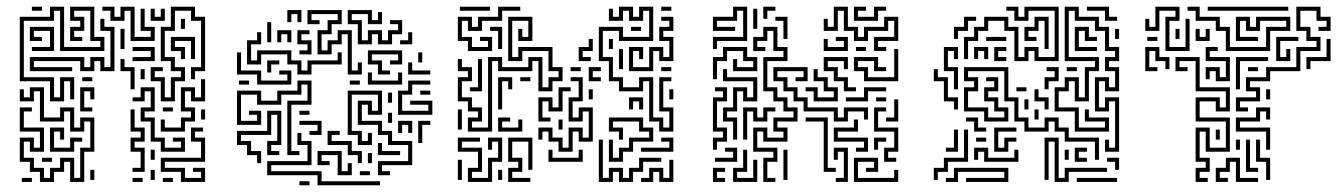

<svg xmlns="http://www.w3.org/2000/svg" viewBox="-20 -536 4002 572"><path d="M129 -234V-294H39V-486H129V-516H171V-396H279V-414H249V-504H201V-486H231V-444H201V-426H225V-414H189V-456H219V-474H189V-516H261V-426H291V-384H159V-504H141V-474H51V-306H141V-246H159V-306H201V-240H189V-294H171V-234ZM75 -504V-516H105V-504ZM369 -414V-504H351V-474H309V-504H285V-516H321V-486H339V-516H381V-426H429V-444H399V-510H411V-456H441V-414ZM459 -234V-294H429V-336H465V-324H441V-306H471V-246H489V-306H519V-324H489V-354H459V-456H489V-516H561V-486H591V-324H561V-300H549V-336H579V-474H549V-504H501V-444H471V-366H501V-336H531V-294H501V-234ZM429 -474V-510H441V-486H459V-510H471V-474ZM69 -324V-366H231V-336H249V-366H291V-336H309V-444H279V-480H291V-456H321V-324H279V-354H261V-324H219V-354H81V-336H195V-324ZM519 -450V-480H531V-450ZM75 -384V-396H129V-444H81V-426H105V-414H69V-456H141V-384ZM339 -390V-450H351V-390ZM519 -360V-384H489V-426H561V-360H549V-414H501V-396H531V-360ZM375 -354V-366H429V-384H375V-396H441V-354ZM369 -270V-324H339V-360H351V-336H381V-270ZM399 -300V-330H411V-300ZM225 -294V-306H255V-294ZM459 -144V-180H471V-156H519V-186H549V-204H519V-276H561V-246H579V-300H591V-234H549V-264H531V-216H561V-174H531V-144ZM459 -84V-114H429V-174H399V-216H429V-264H411V-234H375V-246H399V-276H441V-204H411V-186H441V-126H471V-96H519V-114H495V-126H531V-84ZM219 -204V-276H261V-240H249V-264H231V-216H255V-204ZM99 6V-24H69V-54H39V-126H81V-96H99V-144H39V-216H75V-204H51V-156H111V-84H69V-114H51V-66H81V-36H111V-6H129V-36H159V-66H201V-6H219V-96H249V-174H231V-144H189V-204H171V-174H99V-264H81V-234H39V-270H51V-246H69V-276H111V-186H159V-216H201V-156H219V-186H261V-84H231V6H189V-54H171V-24H141V6ZM465 -204V-216H495V-204ZM375 -24V-36H399V-84H369V-126H399V-144H369V-210H381V-156H411V-114H381V-96H411V-24ZM579 -180V-210H591V-180ZM129 -84V-156H171V-120H159V-144H141V-96H189V-126H225V-114H201V-84ZM519 6V-24H459V-66H579V-114H549V-156H585V-144H561V-126H591V-54H471V-36H531V-6H579V-24H555V-36H591V6ZM429 -60V-90H441V-60ZM105 -54V-66H135V-54ZM249 0V-30H261V0ZM429 0V-30H441V0ZM45 6V-6H75V6ZM375 6V-6H405V6ZM465 6V-6H495V6Z M836 -470V-506H878V-470H866V-494H848V-470ZM1016 -314V-434H998V-404H968V-374H926V-446H956V-476H986V-494H908V-476H932V-464H896V-506H998V-464H968V-434H938V-386H956V-416H986V-446H1028V-326H1046V-350H1058V-314ZM1046 -404V-464H1016V-506H1088V-476H1106V-500H1118V-464H1076V-494H1028V-476H1058V-416H1076V-446H1118V-416H1136V-446H1166V-464H1142V-476H1178V-434H1148V-404H1106V-434H1088V-404ZM776 -410V-470H788V-410ZM806 -410V-446H848V-410H836V-434H818V-410ZM872 -374V-386H896V-404H866V-446H902V-434H878V-416H908V-374ZM1172 -404V-416H1196V-440H1208V-404ZM866 -314V-344H836V-374H758V-344H716V-416H746V-440H758V-404H728V-356H746V-386H848V-356H878V-326H896V-356H986V-380H998V-344H908V-314ZM1106 -314V-344H1076V-386H1178V-344H1142V-356H1166V-374H1088V-356H1118V-326H1142V-314ZM746 -284V-314H686V-380H698V-326H758V-296H836V-314H812V-326H848V-284ZM1226 -350V-380H1238V-350ZM776 -320V-356H812V-344H788V-320ZM1196 -314V-350H1208V-326H1262V-314ZM1076 -284V-320H1088V-296H1166V-320H1178V-284ZM836 -74V-236H896V-284H878V-254H818V-224H746V-254H698V-176H746V-194H722V-206H758V-164H686V-266H758V-236H806V-266H866V-296H908V-224H848V-86H872V-74ZM1166 -194V-266H1196V-296H1262V-284H1208V-254H1178V-206H1256V-224H1202V-236H1268V-194ZM1022 -284V-296H1052V-284ZM692 -284V-296H722V-284ZM1106 -14V-56H1196V-104H1136V-134H1106V-164H1046V-236H1088V-206H1106V-254H1028V-146H1058V-116H1076V-140H1088V-104H1046V-134H1016V-266H1118V-194H1076V-224H1058V-176H1118V-146H1148V-116H1208V-44H1118V-26H1142V-14ZM1232 -254V-266H1262V-254ZM1136 -230V-260H1148V-230ZM746 -50V-74H716V-104H686V-146H776V-206H818V-104H788V-86H812V-74H776V-116H806V-194H788V-134H698V-116H728V-86H758V-50ZM872 -194V-206H902V-194ZM1136 -170V-200H1148V-170ZM902 -134V-146H926V-164H872V-176H938V-134ZM1166 -140V-176H1208V-140H1196V-164H1178V-140ZM1226 -110V-176H1262V-164H1238V-110ZM1046 -50V-74H1016V-104H956V-146H992V-134H968V-116H1028V-86H1058V-50ZM926 16V-14H776V-56H896V-104H866V-140H878V-116H908V-44H788V-26H938V4H1112V16ZM1106 -74V-110H1118V-86H1172V-74ZM986 -14V-74H938V-56H962V-44H926V-86H998V-26H1016V-50H1028V-14ZM1076 -50V-80H1088V-50ZM1052 -14V-26H1082V-14ZM872 16V4H902V16Z M1374 -384V-414H1344V-486H1386V-456H1404V-486H1464V-516H1530V-504H1476V-474H1416V-444H1374V-474H1356V-426H1386V-396H1434V-414H1410V-426H1446V-384ZM1350 -504V-516H1440V-504ZM1944 -144V-174H1914V-294H1896V-264H1824V-294H1794V-354H1764V-456H1836V-426H1914V-504H1896V-474H1854V-504H1836V-474H1794V-510H1806V-486H1824V-516H1866V-486H1884V-516H1926V-414H1824V-444H1776V-366H1806V-306H1836V-276H1884V-306H1926V-186H1956V-156H1974V-204H1944V-306H1980V-294H1956V-216H1986V-144ZM1950 -504V-516H1980V-504ZM1374 -144V-186H1404V-204H1374V-234H1344V-306H1374V-324H1344V-360H1356V-336H1386V-294H1356V-246H1386V-216H1416V-174H1386V-156H1434V-366H1476V-336H1554V-366H1596V-276H1614V-306H1644V-324H1614V-384H1536V-354H1494V-486H1566V-414H1524V-450H1536V-426H1554V-474H1506V-366H1524V-396H1626V-336H1656V-294H1626V-264H1584V-354H1566V-324H1464V-354H1446V-144ZM1854 -324V-396H1896V-360H1884V-384H1866V-336H1914V-396H1956V-366H1974V-414H1944V-456H1974V-474H1950V-486H1986V-444H1956V-426H1986V-354H1944V-384H1926V-324ZM1860 -444V-456H1890V-444ZM1464 -390V-444H1440V-456H1476V-390ZM1704 -354V-396H1734V-420H1746V-384H1716V-366H1740V-354ZM1794 -390V-420H1806V-390ZM1824 -330V-390H1836V-330ZM1380 -264V-276H1404V-360H1416V-264ZM1680 -324V-336H1710V-324ZM1734 -294V-336H1770V-324H1746V-306H1770V-294ZM1950 -324V-336H1980V-324ZM1644 -84V-114H1614V-144H1596V-120H1584V-156H1626V-126H1656V-96H1674V-156H1716V-126H1734V-204H1716V-174H1674V-246H1704V-294H1680V-306H1716V-234H1686V-186H1704V-216H1746V-114H1704V-144H1686V-84ZM1530 -294V-306H1560V-294ZM1464 -210V-306H1506V-270H1494V-294H1476V-210ZM1584 -174V-246H1626V-216H1644V-276H1680V-264H1656V-204H1614V-234H1596V-186H1620V-174ZM1734 -240V-270H1746V-240ZM1974 -240V-270H1986V-240ZM1854 -210V-246H1896V-210H1884V-234H1866V-210ZM1344 -150V-210H1356V-150ZM1464 -144V-186H1500V-174H1476V-156H1524V-180H1536V-144ZM1794 -54V-120H1806V-66H1824V-96H1854V-126H1914V-144H1884V-174H1806V-156H1836V-120H1824V-144H1794V-186H1896V-156H1926V-114H1866V-84H1836V-54ZM1644 -150V-180H1656V-150ZM1890 -84V-96H1974V-114H1950V-126H1986V-84ZM1374 6V-36H1404V-84H1344V-126H1410V-114H1356V-96H1416V-24H1386V-6H1434V-66H1464V-114H1446V-90H1434V-126H1476V-54H1446V6ZM1494 6V-36H1524V-54H1494V-126H1566V-30H1554V-114H1506V-66H1536V-24H1506V-6H1560V6ZM1764 6V-120H1776V-6H1794V-36H1836V-6H1854V-36H1884V-66H1950V-54H1896V-24H1866V6H1824V-24H1806V6ZM1614 -54V-90H1626V-66H1704V-90H1716V-54ZM1344 0V-60H1356V0ZM1890 6V-6H1914V-36H1956V-6H1974V-60H1986V6H1944V-24H1926V6ZM1464 0V-30H1476V0Z M2104 -390V-426H2194V-504H2176V-474H2116V-456H2170V-444H2104V-486H2164V-516H2206V-414H2116V-390ZM2254 -480V-516H2290V-504H2266V-480ZM2584 -384V-426H2644V-474H2626V-444H2566V-414H2524V-444H2494V-504H2476V-444H2434V-480H2446V-456H2464V-516H2506V-456H2536V-426H2554V-456H2614V-486H2656V-414H2596V-396H2620V-384ZM2524 -474V-516H2560V-504H2536V-486H2584V-516H2620V-504H2596V-474ZM2224 -450V-510H2236V-450ZM2314 -420V-474H2290V-486H2326V-420ZM2254 6V-66H2284V-84H2224V-156H2266V-126H2314V-144H2284V-186H2344V-204H2314V-234H2284V-264H2254V-366H2314V-384H2284V-444H2266V-414H2236V-396H2260V-384H2224V-426H2254V-456H2296V-396H2326V-354H2266V-276H2296V-246H2326V-216H2356V-174H2296V-156H2326V-114H2254V-144H2236V-96H2296V-54H2266V-6H2290V6ZM2434 -384V-420H2446V-396H2494V-414H2470V-426H2506V-384ZM2530 -384V-396H2560V-384ZM2104 -300V-366H2134V-396H2206V-366H2236V-324H2164V-360H2176V-336H2224V-354H2194V-384H2146V-354H2116V-300ZM2554 -294V-324H2524V-366H2596V-336H2620V-324H2584V-354H2536V-336H2566V-306H2644V-390H2656V-294ZM2494 -264V-294H2464V-324H2434V-366H2506V-330H2494V-354H2446V-336H2476V-306H2506V-276H2530V-264ZM2464 -174V-204H2374V-234H2344V-264H2314V-294H2284V-336H2386V-294H2350V-306H2374V-324H2296V-306H2326V-276H2356V-246H2386V-216H2476V-186H2494V-216H2566V-180H2554V-204H2506V-174ZM2164 -120V-174H2134V-216H2164V-276H2206V-246H2224V-294H2134V-330H2146V-306H2236V-234H2194V-264H2176V-204H2146V-186H2176V-120ZM2404 -234V-264H2380V-276H2416V-246H2464V-264H2434V-294H2404V-330H2416V-306H2446V-276H2476V-234ZM2500 -234V-246H2554V-276H2620V-264H2566V-234ZM2104 -90V-126H2134V-144H2104V-246H2134V-264H2110V-276H2146V-234H2116V-156H2146V-114H2116V-90ZM2590 -234V-246H2620V-234ZM2620 -174V-186H2644V-240H2656V-174ZM2194 -120V-216H2236V-186H2254V-216H2290V-204H2266V-174H2224V-204H2206V-120ZM2614 -54V-96H2644V-144H2584V-216H2620V-204H2596V-156H2656V-84H2626V-66H2650V-54ZM2434 -24V-174H2380V-186H2446V-36H2470V-24ZM2530 -84V-96H2554V-114H2464V-156H2524V-180H2536V-144H2476V-126H2566V-84ZM2584 -90V-126H2620V-114H2596V-90ZM2110 -54V-66H2164V-84H2140V-96H2176V-54ZM2470 6V-6H2494V-84H2476V-60H2464V-96H2506V6ZM2164 6V-36H2194V-90H2206V-24H2176V-6H2224V-60H2236V6ZM2314 0V-90H2326V0ZM2524 6V-66H2596V-24H2560V-36H2584V-54H2536V-6H2644V-30H2656V6ZM2104 6V-36H2140V-24H2116V-6H2140V6Z M3002 -354V-444H2972V-474H2924V-444H2894V-414H2864V-360H2852V-426H2882V-456H2912V-486H2984V-456H3014V-366H3032V-396H3074V-366H3122V-504H3044V-474H3002V-504H2978V-516H3014V-486H3032V-516H3134V-354H3062V-384H3044V-354ZM3272 -84V-120H3284V-96H3302V-234H3284V-204H3242V-306H3284V-276H3302V-324H3272V-366H3302V-384H3272V-444H3242V-474H3182V-504H3164V-366H3254V-324H3224V-234H3182V-294H3164V-264H3134V-216H3194V-156H3272V-174H3212V-210H3224V-186H3284V-144H3182V-204H3122V-276H3152V-306H3194V-246H3212V-336H3242V-354H3152V-516H3194V-486H3254V-456H3284V-396H3314V-354H3284V-336H3314V-264H3272V-294H3254V-216H3272V-246H3314V-84ZM3272 -474V-504H3218V-516H3284V-486H3308V-474ZM3092 -390V-474H3074V-444H3044V-426H3068V-414H3032V-456H3062V-486H3104V-390ZM2822 -420V-456H2852V-486H2888V-474H2864V-444H2834V-420ZM3182 -384V-456H3224V-426H3248V-414H3212V-444H3194V-396H3248V-384ZM3302 -420V-450H3314V-420ZM2918 -414V-426H2978V-414ZM2942 -354V-396H2978V-384H2954V-366H2978V-354ZM2882 -360V-396H2924V-360H2912V-384H2894V-360ZM2822 -270V-324H2792V-396H2834V-360H2822V-384H2804V-336H2834V-270ZM3242 -60V-114H3152V-144H3122V-174H3104V-144H3032V-174H3002V-234H2972V-324H2864V-306H2894V-264H2864V-216H2924V-186H2972V-204H2942V-234H2912V-276H2942V-294H2918V-306H2954V-264H2924V-246H2954V-216H2984V-174H2912V-204H2852V-276H2882V-294H2852V-336H2984V-246H3014V-186H3044V-156H3092V-186H3134V-156H3164V-126H3254V-60ZM3092 -270V-306H3122V-324H3098V-336H3134V-294H3104V-270ZM3158 -324V-336H3188V-324ZM2822 -210V-234H2792V-294H2762V-330H2774V-306H2804V-246H2834V-210ZM3008 -264V-276H3038V-264ZM3092 -210V-234H3062V-270H3074V-246H3104V-210ZM3032 -210V-240H3044V-210ZM3062 -180V-210H3074V-180ZM2882 -144V-174H2858V-186H2894V-156H2918V-144ZM2942 -84V-156H3008V-144H2954V-96H2972V-126H3008V-114H2984V-84ZM2762 0V-36H2792V-66H2852V-150H2864V-54H2804V-24H2774V0ZM2798 -84V-96H2822V-150H2834V-84ZM2888 -114V-126H2918V-114ZM3122 6V-114H3104V0H3092V-126H3134V-6H3152V-36H3278V-24H3164V6ZM2912 -54V-84H2894V-60H2882V-96H2924V-66H3002V-90H3014V-54ZM3182 -54V-96H3218V-84H3194V-66H3218V-54ZM3152 -60V-90H3164V-60ZM3302 -30V-54H3278V-66H3314V-30ZM2798 6V-6H2822V-36H2984V6H2858V-6H2972V-24H2834V6ZM3188 6V-6H3308V6Z M3452 -384V-486H3482V-504H3434V-444H3392V-480H3404V-456H3422V-516H3494V-474H3464V-396H3512V-480H3524V-384ZM3632 -384V-444H3602V-474H3542V-504H3518V-516H3554V-486H3614V-456H3644V-396H3752V-456H3812V-474H3734V-444H3692V-474H3674V-426H3728V-414H3662V-486H3704V-456H3722V-486H3824V-444H3764V-384ZM3578 -504V-516H3818V-504ZM3662 -204V-246H3722V-264H3692V-306H3752V-336H3842V-396H3902V-414H3872V-444H3842V-516H3914V-486H3944V-444H3908V-456H3932V-474H3902V-504H3854V-456H3884V-426H3914V-384H3854V-324H3764V-294H3704V-276H3734V-234H3674V-216H3698V-204ZM3482 -420V-450H3494V-420ZM3542 -414V-450H3554V-426H3572V-450H3584V-414ZM3398 -414V-426H3428V-414ZM3782 -354V-426H3848V-414H3794V-366H3812V-390H3824V-354ZM3872 -330V-366H3932V-420H3944V-354H3884V-330ZM3392 -324V-396H3434V-366H3464V-330H3452V-354H3422V-384H3404V-336H3428V-324ZM3602 -294V-324H3584V-300H3572V-336H3614V-306H3632V-354H3572V-396H3608V-384H3584V-366H3644V-294ZM3542 6V-36H3572V-54H3542V-156H3584V-96H3632V-174H3542V-246H3614V-216H3632V-264H3542V-354H3494V-336H3518V-324H3482V-366H3554V-276H3644V-204H3602V-234H3554V-186H3644V-84H3572V-144H3554V-66H3584V-24H3554V-6H3578V6ZM3662 -270V-366H3758V-354H3674V-270ZM3698 -324V-336H3728V-324ZM3752 -240V-270H3764V-240ZM3752 -90V-144H3662V-186H3722V-216H3764V-180H3752V-204H3734V-174H3674V-156H3764V-90ZM3602 -120V-150H3614V-120ZM3662 -90V-120H3674V-90ZM3692 -24V-120H3704V-36H3728V-24ZM3752 0V-54H3722V-120H3734V-66H3764V0ZM3602 6V-36H3632V-66H3674V-6H3728V6H3662V-54H3644V-24H3614V-6H3638V6Z"/></svg>

Font: Rubik Maze
Style: Regular
Weight: 400
Designer: Hubert and Fischer, NaN
Foundry: Hubert and Fischer, NaN
Version: Version 2.200